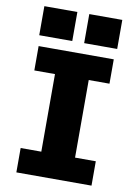

<svg xmlns="http://www.w3.org/2000/svg" viewBox="-99 -984 748 1048"><g transform="rotate(10 275.0 -460.0)"><path d="M67 0V-135H181.5V-565H67V-700H483.5V-565H368.5V-135H483.5V0ZM60 -920H243V-759H60ZM309 -920H492V-759H309Z"/></g></svg>

Font: Trispace SemiCondensed ExtraBold
Style: Regular
Weight: 800
Width: 4
Designer: Tyler Finck
Foundry: Etcetera Type Company
Version: Version 1.210; ttfautohint (v1.8.3)